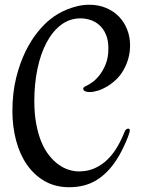

<svg xmlns="http://www.w3.org/2000/svg" viewBox="-20 -721 594 800"><path d="M522 -532.2Q522 -505.9 515.4 -480Q508.8 -454.1 494.6 -429.2Q481.4 -405.8 463.1 -388.7Q444.8 -371.6 425.3 -360.1Q405.8 -348.6 387 -343Q368.2 -337.4 354 -337.4Q340.8 -337.4 333.7 -341.3Q326.7 -345.2 326.7 -351.1Q326.7 -357.9 338.9 -362.8Q346.7 -366.2 362.1 -376.5Q377.4 -386.7 392.8 -405.5Q408.2 -424.3 419.9 -452.4Q431.6 -480.5 431.6 -519Q431.6 -553.2 421.4 -577.1Q411.1 -601.1 394.5 -616Q377.9 -630.9 357.2 -637.7Q336.4 -644.5 315.4 -644.5Q270.5 -644.5 234.9 -617.7Q199.2 -590.8 174.3 -544.2Q149.4 -497.6 136.2 -434.8Q123 -372.1 123 -299.8Q123 -246.6 131.1 -203.9Q139.2 -161.1 152.8 -128.7Q166.5 -96.2 185.1 -73Q203.6 -49.8 224.1 -35.2Q244.6 -20.5 266.4 -13.7Q288.1 -6.8 308.6 -6.8Q345.7 -6.8 375.2 -20.3Q404.8 -33.7 428 -56.4Q451.2 -79.1 468.8 -109.1Q486.3 -139.2 499.5 -172.9Q502 -179.2 506.1 -182.1Q510.3 -185.1 514.2 -185.1Q521 -185.1 521 -177.2Q521 -173.8 516.8 -161.1Q512.7 -148.4 505.1 -130.9Q497.6 -113.3 487.3 -93Q477.1 -72.8 464.8 -54.2Q428.2 2 380.6 30.5Q333 59.1 268.6 59.1Q210.4 59.1 166.3 33.7Q122.1 8.3 92 -35.2Q62 -78.6 46.9 -136.2Q31.7 -193.8 31.7 -257.8Q31.7 -334.5 47.4 -397Q63 -459.5 86.7 -507.3Q110.4 -555.2 137.9 -588.6Q165.5 -622.1 189.9 -641.1Q202.6 -651.4 220.2 -662.1Q237.8 -672.9 258.8 -681.4Q279.8 -689.9 303.5 -695.6Q327.1 -701.2 352.1 -701.2Q391.1 -701.2 422.6 -687.7Q454.1 -674.3 476.1 -651.4Q498 -628.4 510 -597.7Q522 -566.9 522 -532.2Z"/></svg>

Font: Engagement
Style: Regular
Weight: 400
Designer: Astigmatic (AOETI)
Foundry: Astigmatic (AOETI)
Version: Version 1.000